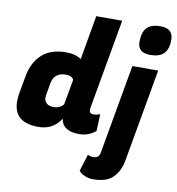

<svg xmlns="http://www.w3.org/2000/svg" viewBox="-108 -863 1147 1246"><g transform="rotate(10 466.0 -240.0)"><path d="M491 -154Q491 -128 517.5 -128Q544 -128 562 -138L557 -25Q509 14 449 14Q339 14 327 -66Q277 14 180 14Q16 14 16 -127Q16 -151 21 -180L42 -297Q58 -387 115.5 -440.5Q173 -494 275 -494Q338 -494 375 -467L426 -759H597L492 -166Q491 -160 491 -154ZM195 -202Q193 -193 193 -177Q193 -161 208 -145.5Q223 -130 258.5 -130Q294 -130 320 -158L350 -326Q339 -351 298 -351Q221 -351 208 -277Z M588 287Q561 287 537.5 277.5Q514 268 504 258L494 248L529 135Q541 145 567 145Q602 145 609 107L713 -481H883L775 130Q762 202 719.5 244.5Q677 287 588 287ZM731 -644Q731 -708 759.5 -737.5Q788 -767 848 -767Q932 -767 932 -693Q932 -630 903 -601Q874 -572 814 -572Q731 -572 731 -644Z"/></g></svg>

Font: Fugaz One
Style: Regular
Weight: 400
Designer: Daniel Hernandez
Foundry: Daniel Hernandez
Version: Version 1.002